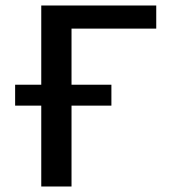

<svg xmlns="http://www.w3.org/2000/svg" viewBox="-20 -678 617 698"><path d="M240 -574V-370H385V-294H240V0H130V-294H35V-370H130V-658H548V-574Z"/></svg>

Font: Ysabeau Infant Semibold
Style: Regular
Weight: 600
Designer: Christian Thalmann (Catharsis Fonts)
Version: Version 0.003